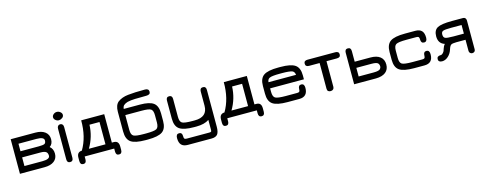

<svg xmlns="http://www.w3.org/2000/svg" viewBox="-28 -1492 6423 2536"><g transform="rotate(-15 3183.0 -223.5)"><path d="M70 6V-467H407Q491 -467 538.5 -430.5Q586 -394 586 -330Q586 -264 541 -234Q586 -198 586 -132Q586 -67 538.5 -30.5Q491 6 407 6ZM400 -383H154V-280H404Q465 -280 484 -290.5Q503 -301 503 -335Q503 -383 400 -383ZM404 -196H154V-78H400Q502 -78 502 -126Q502 -164 480 -180Q458 -196 404 -196Z M796 -560Q774 -544 752 -544Q726 -544 705.5 -561.5Q685 -579 685 -601Q685 -624 705 -641Q725 -658 751 -658Q777 -658 798 -640.5Q819 -623 819 -601Q819 -575 796 -560ZM710 -20V-440Q710 -463 721.5 -476Q733 -489 752 -489Q771 -489 782.5 -476Q794 -463 794 -440V-20Q794 28 751 28Q710 28 710 -20Z M955 6V47Q955 98 913 98Q871 98 871 47V0Q871 -76 939 -78Q1036 -241 1034 -467H1349V-78H1376Q1443 -78 1443 0V47Q1443 98 1401 98Q1359 98 1359 47V6ZM1262 -383H1125Q1119 -219 1035 -78H1262Z M1616 -467H1837Q1969 -467 2023 -425.5Q2077 -384 2077 -283V-178Q2077 -75 2019.5 -34.5Q1962 6 1819 6H1789Q1645 6 1588 -35Q1531 -76 1531 -181V-451Q1531 -542 1579 -581Q1635 -623 1720 -632Q1806 -642 1953 -642Q2005 -642 2005 -598Q2005 -558 1949 -558Q1846 -558 1795 -556Q1735 -554 1691 -544Q1658 -535 1635 -515Q1619 -499 1616 -467ZM1837 -383H1615V-181Q1615 -115 1646 -96.5Q1677 -78 1789 -78H1819Q1931 -78 1962 -96.5Q1993 -115 1993 -181V-280Q1993 -345 1964.5 -364Q1936 -383 1837 -383Z M2742 -426V77Q2742 150 2718 180.5Q2694 211 2635 211H2312Q2253 211 2224.5 181Q2196 151 2196 88Q2196 32 2238 32Q2280 32 2280 81Q2280 109 2287.5 118Q2295 127 2319 127H2628Q2648 127 2653 121.5Q2658 116 2658 93V-38Q2594 6 2483 6H2454Q2311 6 2253.5 -34.5Q2196 -75 2196 -178V-426Q2196 -474 2238 -474Q2280 -474 2280 -426V-181Q2280 -115 2311 -96.5Q2342 -78 2454 -78H2483Q2658 -78 2658 -232V-426Q2658 -474 2700 -474Q2742 -474 2742 -426Z M2905 6V47Q2905 98 2863 98Q2821 98 2821 47V0Q2821 -76 2889 -78Q2986 -241 2984 -467H3299V-78H3326Q3393 -78 3393 0V47Q3393 98 3351 98Q3309 98 3309 47V6ZM3212 -383H3075Q3069 -219 2985 -78H3212Z M4016 -283V-229H3554V-181Q3554 -115 3585 -96.5Q3616 -78 3729 -78H3883Q3906 -78 3914 -86.5Q3922 -95 3922 -120Q3922 -173 3964 -173Q4006 -172 4006 -116Q4006 6 3890 6H3729Q3585 6 3527.5 -34.5Q3470 -75 3470 -178V-283Q3470 -386 3527.5 -426.5Q3585 -467 3729 -467H3758Q3901 -467 3958.5 -426.5Q4016 -386 4016 -283ZM3758 -383H3729Q3621 -383 3588 -368Q3558 -356 3554 -313H3931Q3926 -357 3896 -369Q3859 -383 3758 -383Z M4128 -467H4509Q4558 -467 4558 -425Q4558 -383 4509 -383H4366V-32Q4366 -12 4353 0.5Q4340 13 4318 13Q4272 13 4272 -32V-383H4128Q4079 -383 4079 -425Q4079 -467 4128 -467Z M4939 6H4640V-425Q4640 -474 4682 -474Q4724 -474 4724 -425V-280H4939Q5025 -280 5071.5 -243Q5118 -206 5118 -137Q5118 -69 5071.5 -32Q5025 5 4939 6ZM4724 -78H4930Q5004 -78 5021 -100Q5034 -116 5034 -132Q5034 -159 5019 -176Q5002 -196 4930 -196H4724Z M5602 6H5461Q5317 6 5259.5 -34.5Q5202 -75 5202 -178V-283Q5202 -386 5259.5 -426.5Q5317 -467 5461 -467H5602Q5661 -467 5689.5 -437Q5718 -407 5718 -344Q5718 -288 5676 -288Q5634 -288 5634 -340Q5634 -365 5626 -374Q5618 -383 5595 -383H5461Q5348 -383 5317 -364.5Q5286 -346 5286 -280V-181Q5286 -115 5317 -96.5Q5348 -78 5461 -78H5595Q5618 -78 5626 -86.5Q5634 -95 5634 -120Q5634 -173 5676 -173Q5718 -172 5718 -116Q5718 6 5602 6Z M6213 -28V-181H6087Q6032 -181 6014 -168.5Q5996 -156 5982 -110Q5965 -56 5926 -21Q5887 14 5843 14Q5791 14 5791 -28Q5791 -70 5843 -70Q5861 -70 5877 -87.5Q5893 -105 5898 -123L5902 -137Q5913 -174 5935 -199Q5850 -226 5850 -324Q5850 -407 5903.5 -437Q5957 -467 6103 -467H6257Q6275 -467 6286 -454.5Q6297 -442 6297 -422V-28Q6297 -9 6285.5 2Q6274 13 6254 13Q6237 13 6225 1Q6213 -11 6213 -28ZM6213 -383H6070Q5986 -383 5960 -373Q5934 -364 5934 -327Q5934 -289 5957 -277Q5979 -265 6070 -265H6213Z"/></g></svg>

Font: Jura
Style: Bold
Weight: 700
Designer: Daniel Johnson, Alexei Vanyashin
Foundry: Daniel Johnson
Version: Version 5.103